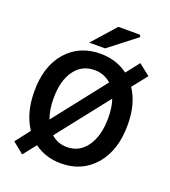

<svg xmlns="http://www.w3.org/2000/svg" viewBox="-157 -962 988 1116"><g transform="rotate(20 337.0 -404.0)"><path d="M109.9 40 41 -16.1 110.8 -106Q50.8 -195.8 50.8 -330.1Q50.8 -485.8 130.1 -575.9Q209.5 -666 338.9 -666Q437.5 -666 509.8 -611.8L574.2 -693.8L644 -638.2L570.8 -545.9Q627.9 -460.9 627.9 -330.1Q627.9 -172.9 548.1 -80.3Q468.3 12.2 338.9 12.2Q243.2 12.2 172.9 -40ZM169.9 -330.1Q169.9 -258.3 189.9 -205.1L441.9 -525.9Q398.4 -564.9 338.9 -564.9Q261.2 -564.9 215.6 -502Q169.9 -439 169.9 -330.1ZM253.9 -704.1 381.8 -848.1H515.1L522 -835.9L352.1 -704.1ZM338.9 -88.9Q416 -88.9 461.9 -154.3Q507.8 -219.7 507.8 -330.1Q507.8 -396 491.2 -443.8L241.2 -126Q281.2 -88.9 338.9 -88.9Z"/></g></svg>

Font: Source Sans 3 Semibold
Style: Regular
Weight: 600
Designer: Paul D. Hunt
Foundry: Adobe
Version: Version 3.052;hotconv 1.1.0;makeotfexe 2.6.0